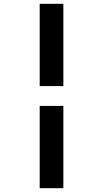

<svg xmlns="http://www.w3.org/2000/svg" viewBox="-20 -843 540 1006"><path d="M188 -392V-823H312V-392ZM188 143V-288H312V143Z"/></svg>

Font: Iosevka Curly Slab Extrabold
Style: Regular
Weight: 800
Monospace: yes
Designer: Belleve Invis
Foundry: Belleve Invis
Version: Version 22.1.2; ttfautohint (v1.8.4)